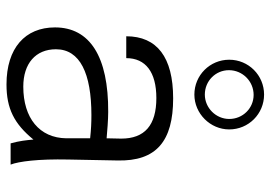

<svg xmlns="http://www.w3.org/2000/svg" viewBox="-144 -696 853 606"><g transform="rotate(90 283.0 -393.5)"><path d="M417 -176C416 -91 353 -40 254 -40C181 -40 136 -79 136 -143C136 -219 212 -255 344 -255C368 -255 389 -254 417 -251ZM279 -613C236 -613 202 -647 202 -689C202 -732 237 -767 280 -767C322 -767 356 -733 356 -690C356 -648 321 -613 279 -613ZM67 -140C67 -46 132 13 247 13C323 13 371 -11 421 -72C423 -49 425 -29 433 0H500C490 -26 482 -87 484 -182L487 -337C490 -460 426 -513 291 -513C161 -513 95 -462 95 -365H164C164 -426 208 -460 290 -460C376 -460 418 -423 418 -349L417 -303C394 -305 359 -308 334 -308C159 -309 67 -250 67 -140ZM279 -800C218 -800 169 -751 169 -690C169 -629 218 -580 279 -580C339 -580 389 -630 389 -690C389 -751 340 -800 279 -800Z"/></g></svg>

Font: Perun Light
Style: Regular
Weight: 300
Foundry: Copyright (c) Stefan Peev, Context Ltd, 2016
Version: Version 1.089